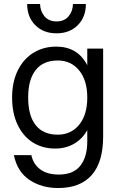

<svg xmlns="http://www.w3.org/2000/svg" viewBox="-20 -745 613 968"><path d="M117 -725H182Q183 -688 204.5 -662.5Q226 -637 265 -637Q304 -637 325.5 -662.5Q347 -688 348 -725H413Q413 -659 372 -618Q331 -577 265 -577Q199 -577 158 -618Q117 -659 117 -725ZM420 -500H500V-56Q500 72 442.5 137.5Q385 203 273 203Q190 203 128.5 162Q67 121 50 37H138Q148 83 183 109Q218 135 277 135Q350 135 385 90.5Q420 46 420 -32V-89Q395 -44 353 -20Q311 4 258 4Q195 4 146 -26.5Q97 -57 69 -115.5Q41 -174 41 -253Q41 -332 70 -390.5Q99 -449 149.5 -479.5Q200 -510 263 -510Q372 -510 420 -416ZM420 -253Q420 -340 379 -390Q338 -440 271 -440Q198 -440 160 -392Q122 -344 122 -253Q122 -162 160 -114Q198 -66 271 -66Q338 -66 379 -116Q420 -166 420 -253Z"/></svg>

Font: CBA Beacon Sans
Style: Regular
Weight: 400
Designer: Wei Huang
Foundry: Wei Huang
Version: Version 1.002